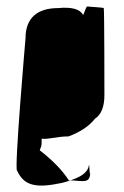

<svg xmlns="http://www.w3.org/2000/svg" viewBox="-20 -522 384 594"><path d="M33 6C55 55 95 60 171 44C180 42 189 39 198 36H193C173 5 143 -26 103 -57C107 -72 109 -62 109 -93C129 -90 157 -100 192 -100C230 -114 257 -133 274 -155C293 -167 303 -192 303 -227C303 -228 303 -495 301 -497C299 -499 255 -501 251 -502C246 -504 241 -480 237 -476C227 -494 202 -501 160 -497C95 -497 59 -466 59 -404C59 -404 23 10 33 6ZM198 36C235 37 259 48 259 12C257 28 257 -18 255 -11C252 14 225 27 198 36Z"/></svg>

Font: Arrow
Style: Regular
Weight: 400
Version: Version 0.23